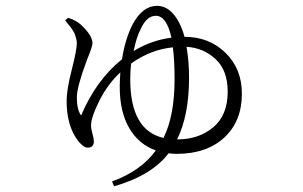

<svg xmlns="http://www.w3.org/2000/svg" viewBox="-20 -568 1040 660"><path d="M588.9 -88.9H590.8Q663.1 -88.9 712.9 -130.4Q762.7 -171.9 762.7 -252.9Q762.7 -326.2 721.2 -364.7Q679.7 -403.3 621.1 -407.2Q629.9 -357.4 629.9 -300.8Q629.9 -171.9 588.9 -88.9ZM427.7 -295.9Q427.7 -120.1 542 -93.8Q580.1 -169.9 580.1 -295.9Q580.1 -361.3 574.2 -405.3Q497.1 -397.5 430.7 -349.6Q427.7 -323.2 427.7 -295.9ZM463.9 -468.8Q448.2 -438.5 439.5 -392.6Q500 -429.7 569.3 -438.5Q552.7 -513.7 515.6 -513.7Q484.4 -513.7 463.9 -468.8ZM614.3 -441.4Q699.2 -441.4 755.4 -386.2Q811.5 -331.1 811.5 -246.1Q811.5 -151.4 751 -95.2Q690.4 -39.1 586.9 -39.1Q575.2 -39.1 559.6 -41Q500 36.1 372.1 72.3L365.2 55.7Q464.8 19.5 515.6 -50.8Q456.1 -72.3 423.8 -128.4Q391.6 -184.6 391.6 -268.6Q391.6 -288.1 393.6 -319.3Q350.6 -279.3 321.8 -222.2Q293 -165 293 -137.7Q293 -125 297.9 -107.9Q302.7 -90.8 302.7 -82Q302.7 -60.5 281.2 -60.5Q267.6 -60.5 249 -83Q209 -134.8 209 -220.7Q209 -259.8 226.6 -328.1Q244.1 -396.5 244.1 -419.9Q244.1 -427.7 241.7 -436Q239.3 -444.3 237.3 -450.2Q235.4 -456.1 229.5 -464.8Q223.6 -473.6 221.7 -476.1Q219.7 -478.5 211.9 -487.8Q204.1 -497.1 204.1 -498L213.9 -506.8Q240.2 -499 257.8 -483.4Q297.9 -446.3 297.9 -418.9Q297.9 -408.2 278.3 -360.4Q244.1 -268.6 244.1 -233.4Q244.1 -191.4 258.8 -170.9Q310.5 -293 399.4 -364.3Q410.2 -434.6 436.5 -485.4Q470.7 -547.9 519.5 -547.9Q551.8 -547.9 576.2 -519.5Q600.6 -491.2 614.3 -441.4Z"/></svg>

Font: GenYoMin TW TTF Light
Style: Regular
Weight: 300
Version: Version 1.300